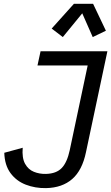

<svg xmlns="http://www.w3.org/2000/svg" viewBox="-20 -971 581 1003"><path d="M220.7 11.7Q164.1 12.7 114.7 -6.3Q65.4 -25.4 34.9 -66.7Q4.4 -107.9 2.4 -172.9L98.6 -199.2Q94.2 -146 110.8 -115.7Q127.4 -85.4 157 -73.5Q186.5 -61.5 220.7 -62.5Q274.4 -64 302.5 -93.3Q330.6 -122.6 344.2 -186L438 -628.9H175.8L191.9 -703.1H541L429.2 -176.3Q409.7 -81.5 357.4 -35.9Q305.2 9.8 220.7 11.7ZM308.1 -777.3 250 -821.8 366.2 -951.2H466.3L533.2 -810.5L464.4 -777.3L409.7 -901.4Z"/></svg>

Font: Schibsted Grotesk
Style: Italic
Weight: 400
Italic angle: -12°
Designer: Bakken & Baeck AS, Henrik Kongsvoll
Foundry: Schibsted ASA
Version: Version 1.100; ttfautohint (v1.8.4.7-5d5b);gftools[0.9.25]